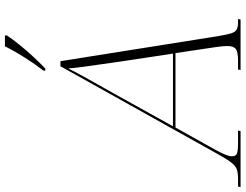

<svg xmlns="http://www.w3.org/2000/svg" viewBox="-188 -848 974 761"><g transform="rotate(-90 298.5 -467.0)"><path d="M-62 0 -60 -10H-29Q-5 -10 9.5 -15.5Q24 -21 38.5 -41Q53 -61 77 -105L417 -714H437L536 -91Q542 -54 547.5 -37Q553 -20 563 -15Q573 -10 591 -10H604L602 0H402L404 -10H439Q474 -10 485.5 -19Q497 -28 497 -52Q497 -63 495.5 -77.5Q494 -92 493 -97L469 -258H174L87 -102Q76 -83 68 -64Q60 -45 60 -35Q60 -19 70.5 -14.5Q81 -10 112 -10H162L160 0ZM310 -504 179 -268H467L435 -480Q431 -509 425.5 -547Q420 -585 415 -621.5Q410 -658 408 -683Q396 -658 383 -634.5Q370 -611 353 -580.5Q336 -550 310 -504ZM400 -782Q425 -814 450.5 -854Q476 -894 496 -934H539V-926Q525 -905 503 -877.5Q481 -850 455.5 -822.5Q430 -795 408 -774H399Z"/></g></svg>

Font: Noto Serif Display ExtraLight
Style: Italic
Weight: 200
Italic angle: -12°
Designer: Monotype Design Team
Foundry: Monotype Imaging Inc.
Version: Version 2.009